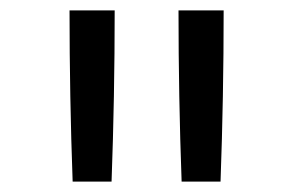

<svg xmlns="http://www.w3.org/2000/svg" viewBox="-20 -792 565 370"><path d="M120 -442Q117 -524 115.5 -606.5Q114 -689 114 -772H201Q201 -689 199.5 -606.5Q198 -524 195 -442ZM330 -442Q327 -524 325.5 -606.5Q324 -689 324 -772H411Q411 -689 409.5 -606.5Q408 -524 405 -442Z"/></svg>

Font: Iosevka Pride
Style: Regular
Weight: 400
Monospace: yes
Designer: Belleve Invis
Foundry: Belleve Invis
Version: Version 30.3.1; ttfautohint (v1.8.4)